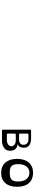

<svg xmlns="http://www.w3.org/2000/svg" viewBox="1398 -1998 614 3451"><g transform="rotate(90 1705.5 -273.0)"><path d="M2400 -249Q2382 -249 2382 -231V-107Q2382 -89 2400 -89H2496Q2538 -89 2564.5 -103.5Q2591 -118 2602 -139Q2613 -160 2608 -183.5Q2603 -207 2581 -226Q2555 -249 2496 -249ZM2400 -477Q2382 -477 2382 -459V-326Q2382 -308 2400 -308H2480Q2583 -308 2583 -387Q2583 -427 2557.5 -452Q2532 -477 2480 -477ZM2311 -507Q2311 -524 2329 -524H2468Q2549 -524 2592.5 -491Q2636 -458 2636 -395Q2636 -308 2581 -287Q2566 -281 2581 -280Q2641 -272 2665.5 -235Q2690 -198 2690 -147Q2690 -77 2639 -39Q2588 -1 2500 -1H2329Q2311 -1 2311 -18Z M3087 -494Q3015 -494 2973 -440Q2931 -386 2931 -289Q2931 -241 2941.5 -212Q2952 -183 2972.5 -167Q2993 -151 3022 -146Q3051 -141 3087 -141Q3123 -141 3152 -146.5Q3181 -152 3201 -167.5Q3221 -183 3232 -212Q3243 -241 3243 -289Q3243 -383 3201 -438.5Q3159 -494 3087 -494ZM3087 -560Q3205 -560 3271.5 -484.5Q3338 -409 3338 -273Q3338 -137 3271.5 -61.5Q3205 14 3087 14Q3028 14 2981.5 -5.5Q2935 -25 2902.5 -62Q2870 -99 2853 -152Q2836 -205 2836 -273Q2836 -340 2853 -393.5Q2870 -447 2902.5 -484Q2935 -521 2981.5 -540.5Q3028 -560 3087 -560Z"/></g></svg>

Font: OpenDyslexic 3
Style: Regular
Weight: 400
Designer: Abelardo Gonzalez
Version: Version 1.000;PS 001.001;hotconv 1.0.56